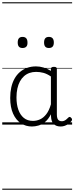

<svg xmlns="http://www.w3.org/2000/svg" viewBox="-20 -1111 663 1712"><path d="M265 17Q210 17 166 -12Q122 -41 96.5 -98Q71 -155 71 -238Q71 -288 80.5 -331Q90 -374 109 -408.5Q128 -443 156 -467.5Q184 -492 220.5 -505.5Q257 -519 301 -519Q335 -519 368 -509Q401 -499 434 -479V-495Q434 -506 440.5 -510.5Q447 -515 461 -515Q475 -515 481 -510.5Q487 -506 487 -496V-91Q487 -70 491.5 -56.5Q496 -43 506 -36.5Q516 -30 531 -30Q541 -30 550.5 -33.5Q560 -37 569.5 -44.5Q579 -52 590 -63Q595 -69 601.5 -68.5Q608 -68 614 -61Q621 -55 622 -48Q623 -41 619 -34Q608 -19 592 -7.5Q576 4 558 10.5Q540 17 522 17Q501 17 485.5 11.5Q470 6 458.5 -5.5Q447 -17 441.5 -33.5Q436 -50 435 -72Q435 -76 434.5 -81.5Q434 -87 434 -92Q411 -47 382 -23.5Q353 0 322.5 8.5Q292 17 265 17ZM127 -242Q127 -180 143.5 -133Q160 -86 192.5 -59.5Q225 -33 274 -33Q306 -33 336.5 -46.5Q367 -60 392.5 -92.5Q418 -125 434 -181V-429Q399 -453 367 -461.5Q335 -470 302 -470Q270 -470 243 -460.5Q216 -451 194.5 -432Q173 -413 158 -385.5Q143 -358 135 -322Q127 -286 127 -242ZM181 -683Q159 -683 148.5 -695Q138 -707 138 -732Q138 -757 148.5 -769.5Q159 -782 181 -782Q203 -782 214 -769.5Q225 -757 225 -732Q226 -707 214.5 -695Q203 -683 181 -683ZM416 -683Q394 -683 383.5 -695Q373 -707 373 -732Q373 -757 383.5 -769.5Q394 -782 416 -782Q438 -782 449 -769.5Q460 -757 460 -732Q460 -707 449 -695Q438 -683 416 -683ZM0 571H623V581H0ZM0 -20H623V0H0ZM0 -505H623V-500H0ZM0 -1091H623V-1081H0Z"/></svg>

Font: Playwrite PT Guides
Style: Regular
Weight: 400
Designer: Veronika Burian, José Scaglione
Foundry: TypeTogether
Version: Version 1.003